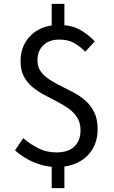

<svg xmlns="http://www.w3.org/2000/svg" viewBox="-20 -856 595 999"><path d="M273 13Q233 13 193.5 1.5Q154 -10 119 -30Q84 -50 58 -74L101 -137Q137 -106 179.5 -84.5Q222 -63 273 -63Q336 -63 367.5 -94Q399 -125 399 -178Q399 -217 382 -244Q365 -271 337 -291Q309 -311 276 -328Q243 -345 210 -362.5Q177 -380 149 -403Q121 -426 104 -458.5Q87 -491 87 -537Q87 -594 112.5 -636.5Q138 -679 182.5 -702.5Q227 -726 285 -726Q352 -726 395.5 -701.5Q439 -677 473 -641L424 -587Q393 -617 363.5 -633.5Q334 -650 288 -650Q236 -650 205.5 -620.5Q175 -591 175 -542Q175 -507 192.5 -483.5Q210 -460 237.5 -442Q265 -424 298 -408Q331 -392 364.5 -374Q398 -356 425.5 -331.5Q453 -307 470.5 -271.5Q488 -236 488 -184Q488 -125 461.5 -80.5Q435 -36 387 -11.5Q339 13 273 13ZM249 123V-19H315V123ZM249 -692V-836H315V-692Z"/></svg>

Font: Noto Sans KR Thin
Style: Regular
Weight: 400
Version: Version 2.004-H2;hotconv 1.0.118;makeotfexe 2.5.65603